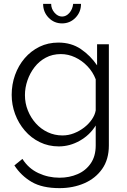

<svg xmlns="http://www.w3.org/2000/svg" viewBox="-20 -750 658 993"><path d="M284 7.2Q230.7 7.2 185.8 -14.8Q140.8 -36.7 108.4 -74.5Q75.9 -112.3 58.1 -160.1Q40.4 -208 40.4 -259.4Q40.4 -313.5 57.9 -362.4Q75.4 -411.2 107.7 -448.9Q140.1 -486.5 184.2 -508.2Q228.4 -529.8 282.1 -529.8Q348.8 -529.8 398.4 -496.1Q447.9 -462.3 482.1 -412.1V-521.1H543V2.2Q543 74.5 508.4 123.7Q473.8 172.9 415.6 198Q357.5 223 287.9 223Q198.7 223 143.9 191Q89.1 158.9 54.4 105.4L96 71.8Q127.3 121.4 178.6 145.2Q229.8 169.1 287.9 169.1Q338.5 169.1 381.1 150.7Q423.7 132.4 449.3 95Q475 57.7 475 2.2V-100.9Q444.8 -51.8 392.9 -22.3Q340.9 7.2 284 7.2ZM303.1 -49.5Q333.7 -49.5 362.4 -60.7Q391 -71.9 415.1 -90.4Q439.1 -109 455 -132.1Q470.9 -155.1 475 -178.9V-339.8Q460.4 -378.1 432.2 -407.5Q404 -437 368.4 -453.6Q332.7 -470.3 294.8 -470.3Q251.2 -470.3 216.8 -451.8Q182.3 -433.4 158.6 -402.5Q134.8 -371.7 121.9 -334Q109 -296.4 109 -258Q109 -216.1 124.1 -178.6Q139.1 -141.2 165.5 -111.8Q191.8 -82.5 227.3 -66Q262.8 -49.5 303.1 -49.5ZM301 -664.4Q322.4 -664.4 338.9 -683.3Q355.4 -702.2 358.4 -730H399Q399 -687.7 370.5 -658.4Q342 -629 301 -629Q260 -629 231.5 -658.4Q203 -687.7 203 -730H244.6Q244.6 -704.5 261.9 -684.4Q279.3 -664.4 301 -664.4Z"/></svg>

Font: Raleway Thin
Style: Regular
Weight: 100
Designer: Matt McInerney, Pablo Impallari, Rodrigo Fuenzalida
Foundry: Matt McInerney, Pablo Impallari, Rodrigo Fuenzalida
Version: Version 4.026